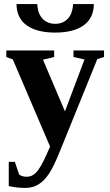

<svg xmlns="http://www.w3.org/2000/svg" viewBox="-20 -706 540 943"><path d="M226 14 43 -414 11 -426V-458H246V-426L191 -413L299 -159L395 -414L341 -426V-458H491V-426L458 -416L277 30Q245 110 222 145Q198 182 170 199Q142 217 104 217Q64 217 23 208V89H53L74 151Q88 162 110 162Q130 162 143 153Q157 144 169 127Q180 112 193 86Q205 62 226 14ZM252 -546H250Q162 -546 112 -581Q62 -616 61 -686H163Q166 -637 190 -613Q214 -589 251 -589Q288 -589 312 -613Q336 -637 339 -686H441Q440 -616 390 -581Q340 -546 252 -546Z"/></svg>

Font: Libra Serif Modern
Style: Bold
Weight: 700
Designer: Stefan Peev, Context Ltd
Foundry: Ascender Corporation
Version: Version 1.000